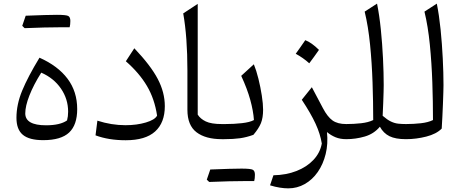

<svg xmlns="http://www.w3.org/2000/svg" viewBox="-20 -764 2530 1054"><path d="M217.3 5.4Q140.6 5.4 105.5 -23.9Q70.3 -53.2 70.3 -117.2Q70.3 -190.4 101.8 -266.6Q133.3 -342.8 196.8 -447.3Q297.9 -402.3 350.8 -331.8Q403.8 -261.2 403.8 -165Q403.8 -78.1 359.4 -36.4Q314.9 5.4 217.3 5.4ZM206.5 -365.2Q164.1 -297.9 141.4 -239.7Q118.7 -181.6 118.7 -141.6Q118.7 -76.2 232.9 -76.2Q310.1 -76.2 348.1 -103Q354 -125 354 -150.9Q354 -220.2 314.7 -277.6Q275.4 -335 206.5 -365.2ZM312 -614.3Q232.4 -614.3 115.2 -609.4L102.1 -622.1Q113.8 -657.2 121.1 -677.7Q241.7 -682.6 292.5 -682.6Q343.3 -682.6 354.7 -676.3Q366.2 -669.9 366.2 -649.2Q366.2 -628.4 362.3 -614.3Z M884.8 -181.2Q884.8 -90.3 831.5 -42.2Q778.3 5.9 669.9 5.9Q576.2 5.9 504.4 -21L514.6 -101.6Q591.8 -76.7 668.5 -76.7Q731 -76.7 780.8 -91.6Q830.6 -106.4 842.3 -129.4Q828.6 -221.2 786.6 -292.2Q744.6 -363.3 670.9 -427.7L717.3 -499Q807.1 -404.8 845.9 -330.8Q884.8 -256.8 884.8 -181.2Z M1065.4 -742.7V-134.8Q1079.6 -111.8 1109.6 -97.4Q1139.6 -83 1197.8 -83H1198.2V0H1197.8Q1108.4 0 1058.6 -38.1Q1008.8 -76.2 1008.8 -161.1V-376.5Q1008.8 -561.5 985.8 -690.4Z M1325.2 230Q1245.6 230 1128.4 234.9L1115.2 222.2Q1127 187 1134.3 166.5Q1254.9 161.6 1305.7 161.6Q1356.4 161.6 1367.9 168Q1379.4 174.3 1379.4 195.1Q1379.4 215.8 1375.5 230ZM1198.2 0Q1182.6 0 1182.6 -31.7V-51.3Q1182.6 -83 1198.2 -83H1216.8Q1264.6 -83 1308.1 -87.9Q1351.6 -92.8 1374 -105Q1370.6 -154.8 1354 -215.3Q1337.4 -275.9 1304.2 -347.7L1373.5 -411.1Q1387.2 -377.9 1398.7 -331.5Q1410.2 -285.2 1417.2 -239.5Q1424.3 -193.8 1424.3 -161.6Q1424.3 -117.7 1412.6 -88.4Q1400.9 -59.1 1371.1 -23.9Q1334 -10.3 1297.6 -5.1Q1261.2 0 1210.4 0Z M1691.9 -285.2 1752.9 -169.9Q1777.8 -122.6 1805.4 -102.8Q1833 -83 1880.4 -83H1880.9V0H1880.4Q1847.7 0 1822 -10.5Q1796.4 -21 1774.9 -39.1Q1781.7 25.4 1767.8 81.5Q1753.9 137.7 1724.4 180.2Q1694.8 222.7 1653.1 246.3Q1611.3 270 1562.5 270Q1541.5 270 1516.4 266.1Q1491.2 262.2 1462.4 253.4L1481 198.2Q1551.3 196.8 1607.9 174.6Q1664.6 152.3 1700.9 113.5Q1737.3 74.7 1746.6 23.9Q1738.3 -28.3 1712.4 -84.7Q1686.5 -141.1 1636.7 -216.3ZM1655.8 -543.5Q1690.4 -530.3 1731 -490.2Q1704.6 -452.1 1677.7 -416.5Q1661.1 -431.6 1642.3 -444.8Q1623.5 -458 1603.5 -468.8Q1617.2 -487.3 1629.6 -505.6Q1642.1 -523.9 1655.8 -543.5Z M2049.8 -744.1Q2062.5 -681.6 2070.6 -602.5Q2078.6 -523.4 2082.5 -443.4Q2086.4 -363.3 2086.4 -296.9Q2086.4 -285.2 2085.7 -258.5Q2085 -231.9 2083.7 -197.8Q2082.5 -163.6 2080.6 -128.4Q2106 -106.4 2126 -96.9Q2146 -87.4 2165.5 -85.2Q2185.1 -83 2208.5 -83H2209V0H2208.5Q2150.9 0 2117.9 -16.4Q2085 -32.7 2065.4 -68.4Q2032.7 -29.3 1982.7 -14.6Q1932.6 0 1880.9 0Q1865.2 0 1865.2 -31.7V-51.3Q1865.2 -83 1880.9 -83Q1921.9 -83 1961.9 -87.4Q2002 -91.8 2028.8 -105Q2028.8 -204.6 2025.1 -311.5Q2021.5 -418.5 2011.5 -519Q2001.5 -619.6 1981.9 -700.2Z M2377.9 -744.1Q2390.6 -681.2 2398.7 -602.1Q2406.7 -522.9 2410.6 -443.1Q2414.6 -363.3 2414.6 -296.9Q2414.6 -285.6 2413.8 -257.8Q2413.1 -230 2411.6 -194.3Q2410.2 -158.7 2408.4 -122.3Q2406.7 -85.9 2404.8 -58.1Q2375.5 -28.3 2320.1 -14.2Q2264.6 0 2209 0Q2193.4 0 2193.4 -31.7V-51.3Q2193.4 -83 2209 -83Q2250 -83 2290 -87.4Q2330.1 -91.8 2356.9 -105Q2356.9 -204.6 2353.3 -311.8Q2349.6 -418.9 2339.6 -519.5Q2329.6 -620.1 2310.1 -700.2Z"/></svg>

Font: Pinar-FD Regular
Style: FD-Regular
Weight: 400
Designer: Amin Abedi
Version: Version 3.000